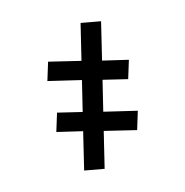

<svg xmlns="http://www.w3.org/2000/svg" viewBox="-148 -598 847 877"><g transform="rotate(-30 275.0 -160.0)"><path d="M156 156 71 116 157 -42 49 -100 96 -175 199 -119 269 -247 130 -322 177 -397 311 -324 394 -476 479 -436 393 -278 501 -220 454 -145 351 -201 281 -73 420 2 373 77 239 4Z"/></g></svg>

Font: Lode Dark Term
Style: Bold
Weight: 700
Monospace: yes
Designer: Belleve Invis
Foundry: Belleve Invis
Version: Version 29.2.0